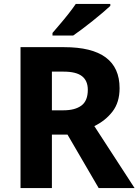

<svg xmlns="http://www.w3.org/2000/svg" viewBox="-20 -953 702 973"><path d="M305 -714Q586 -714 586 -506Q586 -434 550 -387.5Q514 -341 458 -314L662 0H480L322 -271H243V0H84V-714ZM302 -590H243V-394H302Q360 -394 392.5 -418Q425 -442 425 -498Q425 -544 395.5 -567Q366 -590 302 -590ZM539 -923Q524 -909 500.5 -889Q477 -869 449.5 -847Q422 -825 396 -805.5Q370 -786 351 -773H246V-786Q262 -805 284 -830.5Q306 -856 327.5 -883.5Q349 -911 364 -933H539Z"/></svg>

Font: Noto Sans Oriya
Style: Bold
Weight: 700
Designer: Amélie Bonet and Sol Matas
Foundry: Google LLC
Version: Version 2.006; ttfautohint (v1.8.4.7-5d5b)